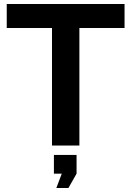

<svg xmlns="http://www.w3.org/2000/svg" viewBox="-20 -730 659 963"><path d="M604.7 -589.4H378.2V0H240.8V-589.4H13.8V-710H604.7ZM262.6 213 289.8 141H250.4V47.1H364V141L323.2 213Z"/></svg>

Font: Raleway Thin
Style: Regular
Weight: 100
Designer: Matt McInerney, Pablo Impallari, Rodrigo Fuenzalida
Foundry: Matt McInerney, Pablo Impallari, Rodrigo Fuenzalida
Version: Version 4.026